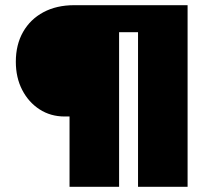

<svg xmlns="http://www.w3.org/2000/svg" viewBox="-20 -720 826 740"><path d="M248 0V-314L305 -271H229Q175 -271 132.5 -298.5Q90 -326 65.5 -373.5Q41 -421 41 -482Q41 -548 69 -597Q97 -646 147.5 -673Q198 -700 266 -700H703V0H512V-660L578 -596H345L439 -652V0Z"/></svg>

Font: Mach ExtraBold
Style: Regular
Weight: 800
Version: Version 1.002